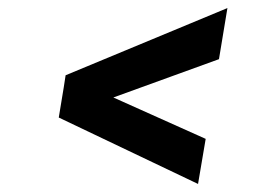

<svg xmlns="http://www.w3.org/2000/svg" viewBox="-20 -537 672 477"><path d="M545 -517 524 -390 127 -246 143 -350ZM143 -348 491 -192 472 -80 126 -245Z"/></svg>

Font: Figtree
Style: Bold Italic
Weight: 700
Italic angle: -9.5°
Foundry: Erik Kennedy
Version: Version 2.001;gftools[0.9.30]